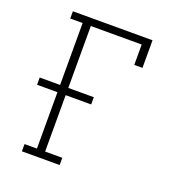

<svg xmlns="http://www.w3.org/2000/svg" viewBox="-133 -841 866 947"><g transform="rotate(20 300.0 -367.5)"><path d="M88 0V-38H153V-334H46V-372H153V-697H88V-735H506V-590H463V-697H196V-372H330V-334H196V-38H286V0Z"/></g></svg>

Font: Iosevka Etoile Extralight
Style: Regular
Weight: 200
Designer: Belleve Invis
Foundry: Belleve Invis
Version: Version 22.1.2; ttfautohint (v1.8.4)